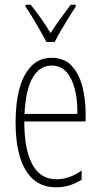

<svg xmlns="http://www.w3.org/2000/svg" viewBox="-20 -784 428 814"><path d="M199 -539Q252 -539 283.5 -505.5Q315 -472 329 -418Q343 -364 343 -303V-269H83Q83 -150 117 -87Q151 -24 220 -24Q246 -24 272.5 -33Q299 -42 326 -61V-22Q304 -8 277 1Q250 10 218 10Q159 10 121 -23.5Q83 -57 64.5 -119Q46 -181 46 -264Q46 -349 63 -410Q80 -471 114 -505Q148 -539 199 -539ZM199 -506Q149 -506 119 -455.5Q89 -405 84 -301H308Q309 -357 298 -403Q287 -449 263 -477.5Q239 -506 199 -506ZM177 -606Q164 -630 148 -658.5Q132 -687 116 -713Q100 -739 88 -756V-764H110Q130 -740 152.5 -708Q175 -676 194 -644Q216 -677 235.5 -704Q255 -731 280 -764H301V-756Q287 -735 271 -709Q255 -683 239.5 -656.5Q224 -630 212 -606Z"/></svg>

Font: Noto Sans Khmer ExtraCondensed ExtraLight
Style: Regular
Weight: 250
Width: 2
Designer: Danh Hong and the Monotype Design Team
Foundry: Monotype Imaging Inc.
Version: Version 2.004